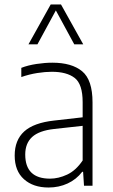

<svg xmlns="http://www.w3.org/2000/svg" viewBox="-20 -828 503 856"><path d="M196.5 8Q128 8 86.8 -29Q45.5 -66 45.5 -134.5Q45.5 -203.5 88 -242Q130.5 -280.5 221 -290.5L348.5 -305V-372.5Q348.5 -453 313 -480.5Q277.5 -508 211 -508Q182 -508 146.5 -502.5Q111 -497 75 -484.5V-525.5Q104.5 -537 142.5 -542.8Q180.5 -548.5 213.5 -548.5Q300 -548.5 346.2 -510.2Q392.5 -472 392.5 -371.5V0H354.5L350.5 -62H346.5Q320.5 -28 281.5 -10Q242.5 8 196.5 8ZM92.5 -139Q92.5 -31.5 203 -31.5Q240.5 -31.5 279.2 -49.5Q318 -67.5 348.5 -112.5V-267L221.5 -253Q154 -245.5 123.2 -217.2Q92.5 -189 92.5 -139ZM107 -630.5 206 -808H252L351 -630.5H311L229 -781.5L147 -630.5Z"/></svg>

Font: Encode Sans SemiCondensed SemiCondensed ExtraLight
Style: Regular
Weight: 200
Width: 4
Designer: Multiple Designers
Foundry: Impallari Type
Version: Version 3.000; ttfautohint (v1.8.3) -l 8 -r 50 -G 200 -x 14 